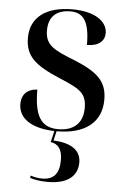

<svg xmlns="http://www.w3.org/2000/svg" viewBox="-55 -586 571 869"><g transform="rotate(5 230.5 -152.0)"><path d="M216 10C342 10 418 -46 418 -151C418 -233 376 -273 268 -317C174 -354 132 -373 132 -441C132 -506 170 -536 231 -536C290 -536 318 -497 318 -391C371 -391 398 -416 398 -452C398 -503 343 -546 239 -546C121 -546 49 -495 49 -400C49 -316 96 -278 204 -232C300 -192 333 -175 333 -106C333 -35 290 0 221 0C141 0 112 -54 112 -170C85 -170 41 -156 41 -99C41 -32 103 7 205 10L193 61C226 66 246 88 246 138C246 199 222 229 168 229C151 229 134 226 115 220V231C136 238 164 242 195 242C287 242 330 202 330 142C330 86 284 56 205 53L215 10Z"/></g></svg>

Font: Noto Serif Display Medium
Style: Regular
Weight: 500
Designer: Monotype Design Team
Foundry: Monotype Imaging Inc.
Version: Version 2.009